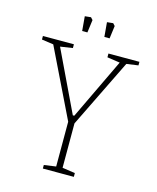

<svg xmlns="http://www.w3.org/2000/svg" viewBox="-111 -809 724 886"><g transform="rotate(15 251.5 -366.0)"><path d="M179 -17 236 -25V-239L77 -566L21 -574V-591H169V-573L110 -564L249 -273H256L395 -564L334 -573V-591H482V-574L426 -566L266 -239V-27L327 -18V0H179ZM184 -729 213 -732 223 -721 215 -660H190ZM290 -729 319 -732 329 -721 321 -660H296Z"/></g></svg>

Font: Grenze Thin
Style: Regular
Weight: 250
Designer: Renata Polastri
Foundry: Omnibus-Type
Version: Version 1.002; ttfautohint (v1.8)